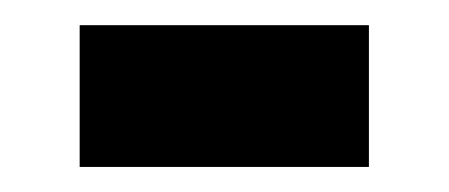

<svg xmlns="http://www.w3.org/2000/svg" viewBox="-20 35 360 154"><path d="M43.9 168.9V55.2H275.9V168.9Z"/></svg>

Font: Cooper Hewitt
Style: Semibold
Weight: 709
Designer: Village Type and Design LLC
Foundry: Cooper Hewitt Smithsonian Design Museum
Version: 1.000